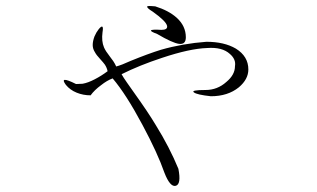

<svg xmlns="http://www.w3.org/2000/svg" viewBox="-20 -556 1040 630"><path d="M251 -281.2 229.5 -280.3Q200.2 -294.9 192.4 -293.9Q184.6 -293 196.3 -277.3Q210 -260.7 231.4 -252Q252.9 -243.2 277.3 -243.2Q290 -260.7 311.5 -276.4Q331.1 -292 349.6 -298.8Q393.6 -247.1 447.3 -146.5Q497.1 -53.7 519.5 10.7Q538.1 58.6 556.6 53.7Q575.2 48.8 565.4 -2Q536.1 -73.2 491.2 -145.5Q466.8 -186.5 419.9 -252Q403.3 -275.4 396.5 -285.2Q384.8 -301.8 378.9 -312.5Q437.5 -341.8 511.7 -366.2Q602.5 -396.5 659.2 -398.4Q709 -402.3 734.4 -378.9Q754.9 -361.3 751 -338.9Q751 -310.5 722.7 -287.1Q693.4 -260.7 654.3 -260.7Q605.5 -260.7 616.2 -252.9Q626 -245.1 671.9 -240.2Q727.5 -240.2 763.7 -269.5Q794.9 -295.9 794.9 -328.1Q794.9 -371.1 753.9 -396.5Q715.8 -418.9 657.2 -418.9Q579.1 -413.1 507.8 -392.6Q466.8 -379.9 409.2 -356.4Q389.6 -347.7 381.8 -344.7Q369.1 -339.8 361.3 -337.9Q357.4 -346.7 351.6 -355.5Q347.7 -361.3 340.8 -370.1Q326.2 -388.7 321.3 -400.4Q312.5 -420.9 316.4 -450.2Q319.3 -466.8 315.4 -468.8Q311.5 -469.7 303.7 -460Q295.9 -450.2 290 -436.5Q284.2 -420.9 284.2 -408.2Q284.2 -395.5 292 -383.8Q295.9 -376 308.6 -362.3Q319.3 -350.6 324.2 -343.8Q331.1 -333 333 -322.3Q313.5 -307.6 291 -295.9Q268.6 -284.2 251 -281.2ZM489.3 -535.2 476.6 -536.1Q460.9 -537.1 462.9 -533.2Q463.9 -528.3 481.4 -517.6Q525.4 -486.3 528.3 -470.7Q530.3 -458 509.8 -458Q477.5 -460 475.6 -456.1Q472.7 -453.1 496.1 -444.3Q545.9 -415 567.4 -412.1Q589.8 -409.2 589.8 -433.6Q589.8 -470.7 559.6 -498Q533.2 -521.5 489.3 -535.2Z"/></svg>

Font: Batang
Style: Regular
Weight: 400
Version: Version 2.21